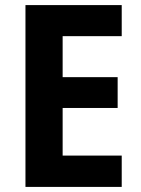

<svg xmlns="http://www.w3.org/2000/svg" viewBox="-20 -734 552 754"><path d="M458 0H80V-714H458V-592H226V-431H442V-310H226V-123H458Z"/></svg>

Font: Noto Sans SemiCondensed
Style: Regular
Weight: 400
Width: 4
Version: Version 2.013